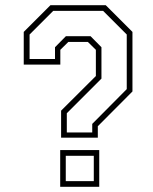

<svg xmlns="http://www.w3.org/2000/svg" viewBox="-20 -720 590 740"><path d="M215.5 -189.5V-293.5L349.5 -427V-528L318.5 -558.5H243.5L212.5 -528V-471H71.5V-597L174.5 -700H387.5L490.5 -597V-367.5L357 -233.5V-189.5ZM237.5 -209.5H335.5V-242.5L468.5 -376.5V-587L377.5 -678H185L94 -587V-492.5H192V-538L234 -580.5H329L371 -538V-417L237.5 -283.5ZM212 0V-141.5H362.5V0ZM233.5 -22H341.5V-119.5H233.5Z"/></svg>

Font: Tourney Condensed ExtraLight
Style: Regular
Weight: 200
Width: 3
Designer: Tyler Finck
Foundry: Etcetera Type Co
Version: Version 1.010; ttfautohint (v1.8.3)